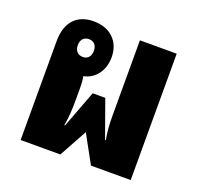

<svg xmlns="http://www.w3.org/2000/svg" viewBox="-98 -625 753 731"><g transform="rotate(20 279.0 -260.0)"><path d="M56 0H217L279 -113L341 0H502V-512H353V-212C353 -165 355 -145 361 -110H358L304 -261H253L196 -110H193C199 -146 201 -171 201 -212V-257C201 -281 200 -297 197 -310C243 -319 274 -360 274 -414C274 -479 230 -520 164 -520C96 -520 56 -478 56 -401ZM170 -378C149 -378 137 -392 137 -414C137 -436 149 -450 170 -450C190 -450 202 -436 202 -414C202 -392 190 -378 170 -378Z"/></g></svg>

Font: Noto Sans Thai Looped UI Narrow ExtraBold
Style: Regular
Weight: 800
Width: 4
Designer: Cadson Demak Team
Foundry: Cadson Demak Co., Ltd.
Version: Version 1.000